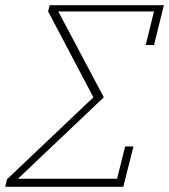

<svg xmlns="http://www.w3.org/2000/svg" viewBox="-23 -718 650 738"><path d="M4 -29 336 -344 162 -674 168 -698H607L569 -545H537L569 -674H201L376 -344L46 -31H427L458 -155H490L451 0H-3Z"/></svg>

Font: IBM Plex Serif ExtLt
Style: Italic
Weight: 200
Italic angle: -14°
Designer: Mike Abbink, Paul van der Laan, Pieter van Rosmalen
Foundry: Bold Monday
Version: Version 3.001